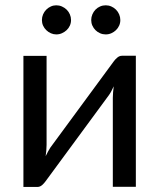

<svg xmlns="http://www.w3.org/2000/svg" viewBox="-20 -722 616 742"><path d="M505 -506.5V0H416V-344Q416 -354 417 -365.5Q418 -377 419.5 -388.5Q415 -378.5 410.5 -370Q406 -361.5 401 -354.5L156.5 -22Q151 -14 142.8 -6.8Q134.5 0.5 124.5 0.5H70.5V-506H160V-162Q160 -152.5 159 -141.2Q158 -130 156.5 -118.5Q161 -128 165.5 -136.2Q170 -144.5 174.5 -151.5L419 -484Q424.5 -492 433 -499.2Q441.5 -506.5 451.5 -506.5ZM254.5 -644.5Q254.5 -633 250 -623Q245.5 -613 237.5 -605.5Q229.5 -598 219.2 -593.5Q209 -589 197.5 -589Q186.5 -589 176.5 -593.5Q166.5 -598 158.8 -605.5Q151 -613 146.5 -623Q142 -633 142 -644.5Q142 -656 146.5 -666.5Q151 -677 158.8 -684.8Q166.5 -692.5 176.5 -697Q186.5 -701.5 197.5 -701.5Q209 -701.5 219.2 -697Q229.5 -692.5 237.5 -684.8Q245.5 -677 250 -666.5Q254.5 -656 254.5 -644.5ZM445 -644.5Q445 -633 440.5 -623Q436 -613 428.2 -605.5Q420.5 -598 410.2 -593.5Q400 -589 388.5 -589Q377 -589 366.8 -593.5Q356.5 -598 349 -605.5Q341.5 -613 337 -623Q332.5 -633 332.5 -644.5Q332.5 -656 337 -666.5Q341.5 -677 349 -684.8Q356.5 -692.5 366.8 -697Q377 -701.5 388.5 -701.5Q400 -701.5 410.2 -697Q420.5 -692.5 428.2 -684.8Q436 -677 440.5 -666.5Q445 -656 445 -644.5Z"/></svg>

Font: Lato
Style: Regular
Weight: 400
Designer: Lukasz Dziedzic with Adam Twardoch and Botio Nikoltchev
Foundry: tyPoland Lukasz Dziedzic
Version: Version 2.015; 2015-08-06; http://www.latofonts.com/